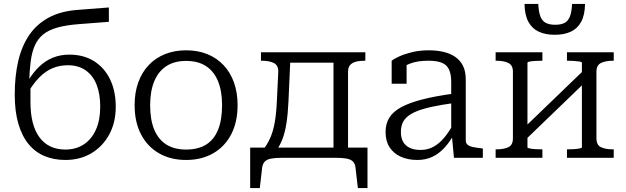

<svg xmlns="http://www.w3.org/2000/svg" viewBox="-20 -803 3185 977"><path d="M379 -753 534 -765V-692L379 -680Q315 -675 271 -662.5Q227 -650 199.5 -627.5Q172 -605 157 -571Q142 -537 136 -489Q130 -441 128 -378H135Q135 -358 135 -342.5Q135 -327 135 -313Q135 -299 135 -283Q135 -225 146.5 -180Q158 -135 181 -104Q204 -73 237 -57.5Q270 -42 313 -42Q366 -42 406 -68Q446 -94 468 -143Q490 -192 490 -260Q490 -325 471.5 -372Q453 -419 416 -445Q379 -471 326 -471Q283 -471 247.5 -456Q212 -441 182 -411Q152 -381 125 -336L123 -392Q149 -435 180 -464.5Q211 -494 249 -509.5Q287 -525 333 -525Q406 -525 459 -491.5Q512 -458 540.5 -398.5Q569 -339 569 -260Q569 -179 535.5 -118Q502 -57 444.5 -23Q387 11 313 11Q255 11 207.5 -8.5Q160 -28 126 -69Q92 -110 73.5 -173Q55 -236 55 -322Q55 -415 72.5 -491Q90 -567 128 -623.5Q166 -680 228 -713.5Q290 -747 379 -753Z M1189 -268Q1189 -182 1156.5 -119.5Q1124 -57 1065 -23Q1006 11 927 11Q848 11 789 -23Q730 -57 697.5 -119.5Q665 -182 665 -268Q665 -332 683.5 -383.5Q702 -435 736.5 -471.5Q771 -508 819.5 -527.5Q868 -547 927 -547Q987 -547 1035 -527.5Q1083 -508 1117.5 -471.5Q1152 -435 1170.5 -383.5Q1189 -332 1189 -268ZM744 -268Q744 -193 765 -143Q786 -93 826.5 -67.5Q867 -42 927 -42Q988 -42 1028.5 -67Q1069 -92 1089.5 -142.5Q1110 -193 1110 -268Q1110 -339 1089.5 -389.5Q1069 -440 1028.5 -466.5Q988 -493 927 -493Q867 -493 826.5 -466.5Q786 -440 765 -389.5Q744 -339 744 -268Z M1677 -19V-537H1839V-494H1836Q1810 -494 1791 -489Q1772 -484 1761.5 -472Q1751 -460 1751 -438V-19ZM1426 -484V-537H1720V-484ZM1789 50Q1787 30 1776 19Q1765 8 1744 4Q1723 0 1689 0H1414Q1381 0 1359.5 4Q1338 8 1327.5 19Q1317 30 1314 50L1302 154H1253V-52H1850V154H1801ZM1389 -292 1396 -437Q1397 -470 1374 -482Q1351 -494 1313 -494H1308V-537H1459L1448 -289Q1445 -223 1437.5 -175.5Q1430 -128 1417 -94.5Q1404 -61 1385 -36H1315Q1340 -67 1355 -101Q1370 -135 1378 -180Q1386 -225 1389 -292Z M2291 -327V-279Q2227 -270 2180 -260Q2133 -250 2102 -237.5Q2071 -225 2053 -209.5Q2035 -194 2027.5 -174.5Q2020 -155 2020 -131Q2020 -101 2031.5 -81Q2043 -61 2065.5 -50.5Q2088 -40 2120 -40Q2156 -40 2185.5 -56Q2215 -72 2240.5 -102.5Q2266 -133 2289 -176L2290 -120Q2269 -81 2242 -51.5Q2215 -22 2181 -5.5Q2147 11 2104 11Q2056 11 2019.5 -5.5Q1983 -22 1962.5 -53.5Q1942 -85 1942 -131Q1942 -173 1961 -204Q1980 -235 2021.5 -257.5Q2063 -280 2129 -297Q2195 -314 2291 -327ZM2290 0 2279 -117 2276 -122V-386Q2276 -426 2264.5 -450Q2253 -474 2227.5 -484Q2202 -494 2160 -494Q2102 -494 2064 -478.5Q2026 -463 2006 -444Q2004 -451 2007 -459Q2010 -467 2016 -473.5Q2022 -480 2030.5 -484.5Q2039 -489 2049 -490V-377H1973V-494Q1987 -505 2014 -517Q2041 -529 2078.5 -538Q2116 -547 2162 -547Q2203 -547 2237 -539Q2271 -531 2296.5 -513.5Q2322 -496 2336 -468Q2350 -440 2350 -398V-88Q2350 -74 2360 -66Q2370 -58 2388 -54.5Q2406 -51 2432 -48L2437 -47V0Z M2590 -99V-438Q2590 -471 2567 -482.5Q2544 -494 2505 -494H2502V-537H2740V-494H2736Q2722 -494 2705 -493Q2688 -492 2676 -490Q2664 -488 2664 -484V-53Q2664 -50 2676 -47.5Q2688 -45 2705 -44Q2722 -43 2736 -43H2740V0H2502V-43H2505Q2544 -43 2567 -54Q2590 -65 2590 -99ZM2941 -53V-484Q2941 -488 2928.5 -490Q2916 -492 2899 -493Q2882 -494 2868 -494H2865V-537H3103V-494H3100Q3061 -494 3038 -482.5Q3015 -471 3015 -438V-99Q3015 -65 3038 -54Q3061 -43 3100 -43H3103V0H2865V-43H2868Q2882 -43 2899 -44Q2916 -45 2928.5 -47.5Q2941 -50 2941 -53ZM2654 -92 2621 -128 2951 -446 2984 -410ZM2803 -626Q2756 -626 2722 -641.5Q2688 -657 2669 -691.5Q2650 -726 2649 -783H2719Q2721 -742 2730 -719Q2739 -696 2757.5 -686.5Q2776 -677 2805 -677Q2835 -677 2853 -686.5Q2871 -696 2880 -719Q2889 -742 2891 -783H2957Q2956 -726 2937 -691.5Q2918 -657 2884 -641.5Q2850 -626 2803 -626Z"/></svg>

Font: Roboto Serif Light
Style: Regular
Weight: 300
Designer: Greg Gazdowicz
Foundry: Commercial Type
Version: Version 1.008